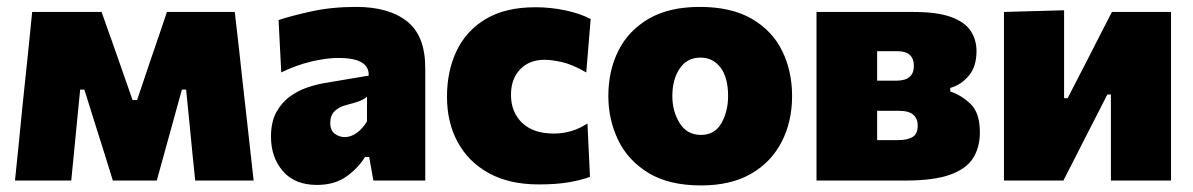

<svg xmlns="http://www.w3.org/2000/svg" viewBox="-20 -536 3542 570"><path d="M24.5 0Q30 -54 35.5 -107.5Q41 -161 46 -214L53 -281Q58.5 -335.5 64.5 -391Q70 -446 75.5 -500.5H281.5Q293.5 -467.5 305 -434.5Q316.5 -401 328.5 -368L373.5 -239H387L430.5 -368Q442 -401.5 453.5 -435Q464.5 -468 475.5 -500.5H677Q683 -447 689.5 -391Q695.5 -335 701.5 -281.5L709.5 -210.5Q715 -160.5 721 -107.5Q727 -54 733 0H559.5Q555 -41.5 551 -83Q547 -124.5 543 -165.5L532.5 -270H520L489.5 -159.5Q478.5 -119.5 467.5 -80Q456.5 -40 445.5 0H315Q302.5 -40 290.5 -79Q278 -118 266 -156.5L230.5 -270H218L208 -168.5Q204 -126 199.8 -84Q195.5 -42 191.5 0Z M921 13Q855 13 819.8 -28Q784.5 -69 784.5 -130Q784.5 -173.5 800 -202.2Q815.5 -231 839.8 -248.8Q864 -266.5 891 -275.8Q918 -285 941 -289L1074.5 -311.5Q1077 -364 984.5 -364Q950 -364 905 -353.5Q860 -343 815 -321L807 -476.5Q844.5 -489 904.5 -502.2Q964.5 -515.5 1037.5 -515.5Q1134 -515.5 1188.2 -472.8Q1242.5 -430 1242.5 -334V0H1088.5L1076 -70H1063.5Q1044 -37.5 1008.8 -12.2Q973.5 13 921 13ZM1003.5 -129Q1022 -129 1039.5 -141.8Q1057 -154.5 1069.5 -175.5V-249Q1062 -242 1049.5 -236.8Q1037 -231.5 1005.5 -223.5Q986.5 -218.5 973.5 -206Q960.5 -193.5 960.5 -171.5Q960.5 -148.5 974 -138.8Q987.5 -129 1003.5 -129Z M1579.5 11.5Q1492 11.5 1431.2 -22Q1370.5 -55.5 1338.8 -114Q1307 -172.5 1307 -249Q1307 -325.5 1335.8 -385.5Q1364.5 -445.5 1422.8 -480Q1481 -514.5 1569.5 -514.5Q1614.5 -514.5 1658.5 -505.2Q1702.5 -496 1733.5 -479.5L1720.5 -321Q1677.5 -345.5 1647 -352Q1616.5 -358.5 1596.5 -358.5Q1551.5 -358.5 1524.2 -330.2Q1497 -302 1497 -254.5Q1497 -203 1530.2 -171.2Q1563.5 -139.5 1624 -139.5Q1678.5 -139.5 1724 -169.5L1731.5 -11Q1704.5 -1 1668 5.2Q1631.5 11.5 1579.5 11.5Z M2061.5 14.5Q1965.5 14.5 1904.8 -22.8Q1844 -60 1815 -120.5Q1786 -181 1786 -251Q1786 -326 1816 -385.8Q1846 -445.5 1906.2 -480.5Q1966.5 -515.5 2057.5 -515.5Q2151 -515.5 2211.8 -480.2Q2272.5 -445 2302 -385Q2331.5 -325 2331.5 -251Q2331.5 -175 2300.5 -114.8Q2269.5 -54.5 2209.5 -20Q2149.5 14.5 2061.5 14.5ZM2061 -135.5Q2102 -135.5 2121.8 -170.5Q2141.5 -205.5 2141.5 -251Q2141.5 -306.5 2118.8 -335.8Q2096 -365 2060 -365Q2019.5 -365 1997.8 -332.5Q1976 -300 1976 -251Q1976 -205.5 1997.8 -170.5Q2019.5 -135.5 2061 -135.5Z M2404 0V-500.5H2690.5Q2762.5 -500.5 2803.5 -485.5Q2844.5 -470.5 2861.8 -444.2Q2879 -418 2879 -384Q2879 -338 2855.8 -310.8Q2832.5 -283.5 2801 -275V-264.5Q2835 -253 2862 -226.8Q2889 -200.5 2889 -143Q2889 -98.5 2868.8 -66.5Q2848.5 -34.5 2800.2 -17.2Q2752 0 2667.5 0ZM2644.5 -384H2584V-296.5H2641Q2693 -296.5 2693 -340Q2693 -384 2644.5 -384ZM2584 -120H2645.5Q2674 -120 2689.2 -129.2Q2704.5 -138.5 2704.5 -163.5Q2704.5 -183.5 2691.5 -195.2Q2678.5 -207 2649 -207H2584Z M2960.5 0V-500.5L3139 -505.5V-244.5H3149.5L3207 -356Q3225.5 -392 3244 -428.5Q3262.5 -465 3281 -500.5H3456.5V0H3278V-255.5H3267.5L3211.5 -146Q3193 -109.5 3174.2 -72.8Q3155.5 -36 3137 0Z"/></svg>

Font: Heraclito ExtraBold
Style: Regular
Weight: 800
Designer: Kostas Bartsokas (font) & Cristiano Sobral (main changes)
Foundry: Kostas Bartsokas (font) & Cristiano Sobral (main changes)
Version: Version 1.00;July 8, 2020;FontCreator 13.0.0.2655 64-bit